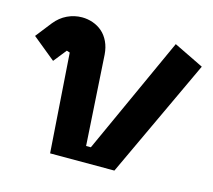

<svg xmlns="http://www.w3.org/2000/svg" viewBox="-83 -606 777 701"><g transform="rotate(15 305.5 -255.0)"><path d="M135 -374 123 -378 84 -329 -3 -400 44 -460Q64 -485 90.5 -497.5Q117 -510 146 -510Q167 -510 187 -503Q207 -496 222.5 -482.5Q238 -469 248 -448Q258 -427 260 -400L281 -60H299L501 -504L614 -449L404 0H161Z"/></g></svg>

Font: Space Mono
Style: Bold Italic
Weight: 700
Italic angle: -12°
Monospace: yes
Designer: Colophon Foundry / Benjamin Critton
Foundry: Colophon Foundry
Version: Version 1.000;PS 1.000;hotconv 1.0.81;makeotf.lib2.5.63406